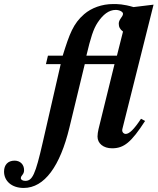

<svg xmlns="http://www.w3.org/2000/svg" viewBox="-206 -724 782 949"><path d="M372 -449H221C242 -537 255 -580 277 -613C303 -652 332 -675 366 -675C384 -675 402 -666 402 -656C402 -641 381 -629 381 -607C381 -591 387 -579 402 -568ZM553 -701 454 -689C403 -704 376 -704 353 -704C298 -704 246 -685 210 -654C156 -607 138 -558 104 -449H31L21 -407H94L5 -19C-31 139 -46 170 -81 170C-94 170 -103 164 -103 157C-103 142 -87 140 -87 117C-87 89 -106 70 -134 70C-167 70 -186 91 -186 124C-186 170 -149 205 -89 205C14 205 91 97 137 -93L213 -407H360L281 -86C278 -73 276 -60 276 -49C276 -15 305 9 348 9C407 9 443 -21 511 -126L491 -137C456 -84 433 -62 415 -62C406 -62 398 -70 398 -79C398 -83 398 -84 402 -99Z"/></svg>

Font: XITS
Style: Bold Italic
Weight: 700
Italic angle: -16.33°
Designer: MicroPress Inc., with final additions and corrections provided by Coen Hoffman, Elsevier (retired)
Version: Version 1.302